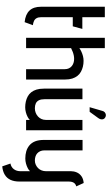

<svg xmlns="http://www.w3.org/2000/svg" viewBox="353 -1102 961 1707"><g transform="rotate(90 833.5 -248.5)"><path d="M133 -132V-415H214L237 -500H133V-700H40V-132Q40 -66 74 -30Q108 6 177 13L204 -60Q182 -63 166 -70.5Q150 -78 141.5 -93.5Q133 -109 133 -132Z M408 -474V-700H316V0H408V-400Q426 -409 442 -415Q458 -421 473.5 -424Q489 -427 504 -427Q523 -427 539.5 -421.5Q556 -416 568.5 -405.5Q581 -395 588 -379.5Q595 -364 595 -344V0H687V-346Q687 -383 678.5 -410Q670 -437 654.5 -456.5Q639 -476 618 -487.5Q597 -499 572.5 -505Q548 -511 521 -511Q499 -511 478 -505.5Q457 -500 439 -491.5Q421 -483 408 -474Z M1030 -642Q1038 -653 1040.5 -664.5Q1043 -676 1039 -687Q1035 -698 1023 -704Q1012 -711 999.5 -709Q987 -707 978 -699Q969 -691 966 -678L933 -565H974ZM1046 -33V0H1138V-501H1046V-175Q1046 -154 1038 -136.5Q1030 -119 1016 -106Q1002 -93 983 -85.5Q964 -78 943 -78Q917 -78 899 -86.5Q881 -95 871.5 -114Q862 -133 862 -164V-501H768V-158Q768 -120 776.5 -92.5Q785 -65 800.5 -45.5Q816 -26 837.5 -14.5Q859 -3 883.5 2.5Q908 8 934 8Q956 8 978.5 2Q1001 -4 1019 -13.5Q1037 -23 1046 -33Z M1637 -446 1607 -512Q1570 -509 1546.5 -492Q1523 -475 1512.5 -450Q1502 -425 1502 -398V-176Q1502 -156 1495 -138Q1488 -120 1475 -107Q1462 -94 1444.5 -86Q1427 -78 1407 -78Q1389 -78 1372.5 -83Q1356 -88 1344 -98.5Q1332 -109 1324.5 -125Q1317 -141 1317 -162V-502H1224V-159Q1224 -112 1236.5 -80.5Q1249 -49 1272.5 -29.5Q1296 -10 1325.5 -1.5Q1355 7 1389 7Q1412 7 1434 1Q1456 -5 1474.5 -14.5Q1493 -24 1502 -35V52Q1502 68 1497.5 82.5Q1493 97 1484 109Q1475 121 1462.5 128.5Q1450 136 1434 139L1459 212Q1503 208 1533.5 189.5Q1564 171 1579 138.5Q1594 106 1594 60V-378Q1594 -406 1604 -423Q1614 -440 1637 -446Z"/></g></svg>

Font: Advent Pro SemiBold
Style: Regular
Weight: 600
Designer: VivaRado, Andreas Kalpakidis
Foundry: VivaRado, Andreas Kalpakidis
Version: Version 3.000